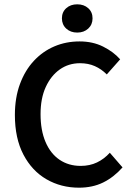

<svg xmlns="http://www.w3.org/2000/svg" viewBox="-20 -858 617 890"><path d="M346 12Q263 12 195.5 -27Q128 -66 88.5 -141.5Q49 -217 49 -325Q49 -405 72.5 -468.5Q96 -532 137 -576Q178 -620 232 -643Q286 -666 349 -666Q410 -666 458 -642Q506 -618 537 -583L475 -513Q450 -538 419.5 -551.5Q389 -565 351 -565Q298 -565 257 -536Q216 -507 192 -454.5Q168 -402 168 -329Q168 -254 191 -200Q214 -146 256 -117.5Q298 -89 354 -89Q396 -89 429.5 -105Q463 -121 489 -150L548 -82Q507 -36 458 -12Q409 12 346 12ZM338 -707Q307 -707 287 -725.5Q267 -744 267 -773Q267 -802 287 -820Q307 -838 338 -838Q369 -838 389 -820Q409 -802 409 -773Q409 -744 389 -725.5Q369 -707 338 -707Z"/></svg>

Font: Mada SemiBold
Style: Regular
Weight: 600
Designer: Khaled Hosny
Version: Version 1.5